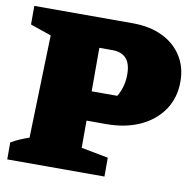

<svg xmlns="http://www.w3.org/2000/svg" viewBox="-75 -737 824 813"><g transform="rotate(10 336.5 -330.0)"><path d="M431 -660Q505 -660 559 -634Q613 -608 643 -561Q673 -514 673 -451Q673 -382 638 -330Q603 -278 540.5 -249Q478 -220 394 -220H310V-103L426 -81V0H8V-73Q27 -84 45.5 -92Q64 -100 85 -107L98 -549L8 -580V-660ZM367 -533H310V-346H420Q432 -365 439 -389.5Q446 -414 446 -442Q446 -489 425.5 -511Q405 -533 367 -533Z"/></g></svg>

Font: Piazzolla SC Black
Style: Regular
Weight: 900
Designer: Juan Pablo del Peral
Foundry: Huerta Tipografica
Version: Version 1.330